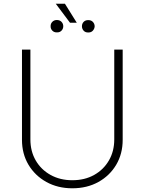

<svg xmlns="http://www.w3.org/2000/svg" viewBox="-20 -992 771 1024"><path d="M589.4 -727.5H634.3V-246.1Q634.3 -171.9 599.9 -113.5Q565.4 -55.2 504.9 -21.5Q444.3 12.2 365.7 12.2Q288.1 12.2 227.3 -21.5Q166.5 -55.2 131.8 -113.5Q97.2 -171.9 97.2 -246.1V-727.5H142.1V-248.5Q142.1 -185.5 170.4 -136.5Q198.7 -87.4 249.5 -59.1Q300.3 -30.8 365.7 -30.8Q432.1 -30.8 482.4 -59.1Q532.7 -87.4 561 -136.5Q589.4 -185.5 589.4 -248.5ZM326.2 -972.2 389.6 -870.6H353.5L277.3 -972.2ZM250 -852.1Q249.5 -865.7 259 -875.5Q268.6 -885.3 283.2 -885.3Q298.8 -885.3 308.1 -875.5Q317.4 -865.7 317.4 -852.1Q317.4 -838.4 308.1 -828.6Q298.8 -818.8 283.7 -819.3Q268.1 -818.8 258.8 -828.9Q249.5 -838.9 250 -852.1ZM417 -852.1Q417 -865.7 426 -875.2Q435.1 -884.8 450.7 -884.8Q466.3 -884.8 475.3 -875.2Q484.4 -865.7 484.9 -852.1Q484.4 -838.9 475.3 -828.6Q466.3 -818.4 450.7 -818.8Q435.1 -818.4 426 -828.4Q417 -838.4 417 -852.1Z"/></svg>

Font: Inter Tight ExtraLight
Style: Regular
Weight: 250
Designer: Rasmus Andersson
Foundry: rsms
Version: Version 3.004